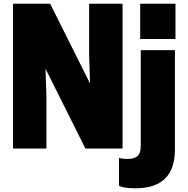

<svg xmlns="http://www.w3.org/2000/svg" viewBox="-20 -800 1010 1034"><path d="M640 0H440L225 -430L230 -280V0H50V-780H250L465 -350L460 -500V-780H640ZM710 214Q643 214 621 200V50Q637 56 667 56Q702 56 720 41Q738 26 738 -15V-530H922V5Q922 214 710 214ZM925 -590H735V-780H925Z"/></svg>

Font: Tanohe Sans ExtraBold
Style: Regular
Weight: 800
Designer: Village Type and Design LLC & Cristiano Sobral
Foundry: Cooper Hewitt Smithsonian Design Museum
Version: Version 1.00;September 29, 2021;FontCreator 13.0.0.2655 64-b